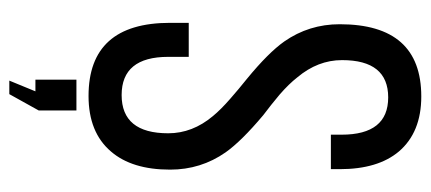

<svg xmlns="http://www.w3.org/2000/svg" viewBox="-276 -471 924 412"><g transform="rotate(90 186.0 -265.0)"><path d="M305 -659Q343 -614 343 -532V-513H269V-536Q269 -636 189 -636Q109 -636 109 -537Q109 -485 146 -441Q160 -423 183 -403L205 -385L227 -368Q283 -321 307 -287Q344 -234 344 -168Q344 -86 305 -41Q264 7 186 7Q29 7 29 -168V-208H102V-164Q102 -64 184 -64Q266 -64 266 -164Q266 -216 229 -260Q215 -277 192 -297L171 -315L149 -333Q93 -379 69 -413Q32 -466 32 -532Q32 -707 187 -707Q264 -707 305 -659ZM176 121H151V33H217V114L182 177H153Z"/></g></svg>

Font: Adderley Regular
Style: Regular
Weight: 400
Designer: gorohovskiy
Version: Version 1.003 November 13, 2017